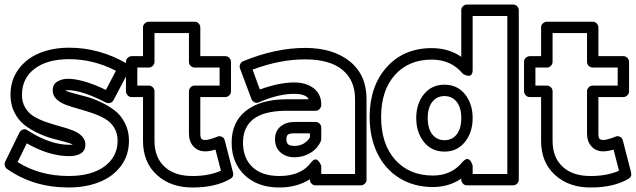

<svg xmlns="http://www.w3.org/2000/svg" viewBox="-41 -787 2788 841"><path d="M-18.1 -79.1 43.9 -206.1Q46.9 -211.4 51.5 -215.3Q56.2 -219.2 63.7 -220.7Q71.3 -222.2 80.1 -215.8Q177.7 -152.8 263.2 -152.8Q274.9 -152.8 277.8 -153.8Q269.5 -158.7 243.2 -165.8Q216.8 -172.9 188.2 -180.4Q159.7 -188 126 -203.6Q92.3 -219.2 66.2 -239.5Q40 -259.8 22.5 -293.9Q4.9 -328.1 4.9 -371.1Q4.9 -435.1 39.3 -482.7Q73.7 -530.3 131.6 -554.2Q189.5 -578.1 262.2 -578.1Q393.6 -578.1 514.2 -508.8Q522.9 -503.9 525.4 -493.7Q527.8 -483.4 522.9 -475.1L456.1 -348.1Q451.2 -338.9 441.2 -336.2Q431.2 -333.5 422.9 -337.9Q317.9 -392.1 255.9 -392.1Q252.9 -392.1 248.8 -391.6Q244.6 -391.1 244.1 -391.1Q252.4 -386.2 279.1 -378.9Q305.7 -371.6 335.2 -364Q364.7 -356.4 399.2 -340.3Q433.6 -324.2 460.7 -303.7Q487.8 -283.2 505.9 -248.5Q523.9 -213.9 523.9 -170.9Q523.9 -106.9 488.8 -60.1Q453.6 -13.2 394.3 10.5Q335 34.2 259.8 34.2Q104 34.2 -11.2 -47.9Q-18.1 -52.7 -20 -62.3Q-22 -71.8 -18.1 -79.1ZM36.1 -77.1Q132.8 -16.1 259.8 -16.1Q359.9 -16.1 417 -58.3Q474.1 -100.6 474.1 -170.9Q474.1 -204.1 458.5 -228.8Q442.9 -253.4 417.7 -267.6Q392.6 -281.7 362.3 -292Q332 -302.2 301.8 -310.5Q271.5 -318.8 246.3 -328.4Q221.2 -337.9 205.6 -353.5Q189.9 -369.1 189.9 -391.1Q189.9 -417.5 210.2 -429.7Q230.5 -441.9 255.9 -441.9Q321.3 -441.9 422.9 -393.1L466.8 -477.1Q367.7 -527.8 262.2 -527.8Q165.5 -527.8 110.4 -485.8Q55.2 -443.8 55.2 -371.1Q55.2 -337.9 70.6 -313.5Q85.9 -289.1 110.4 -275.1Q134.8 -261.2 164.6 -251.2Q194.3 -241.2 223.9 -233.2Q253.4 -225.1 277.8 -215.8Q302.2 -206.5 317.6 -190.7Q333 -174.8 333 -152.8Q333 -138.2 326.2 -127.7Q319.3 -117.2 307.9 -112.1Q296.4 -106.9 285.6 -105Q274.9 -103 263.2 -103Q174.3 -103 76.2 -159.2Z M510.7 -387.2V-516.1Q510.7 -526.9 518.6 -533.9Q526.4 -541 535.6 -541H585.4V-667Q585.4 -677.7 593.5 -684.8Q601.6 -691.9 610.8 -691.9H811.5Q822.3 -691.9 829.3 -684.1Q836.4 -676.3 836.4 -667V-541H945.8Q956.5 -541 963.6 -533.2Q970.7 -525.4 970.7 -516.1V-387.2Q970.7 -376.5 962.9 -369.1Q955.1 -361.8 945.8 -361.8H836.4V-201.2Q836.4 -184.6 841.3 -179.2Q846.2 -173.8 857.9 -173.8Q873.5 -173.8 910.6 -188Q917.5 -192.4 929 -188.7Q940.4 -185.1 943.8 -170.9L979.5 -32.2Q984.4 -13.2 968.8 -3.9Q902.8 34.2 804.7 34.2Q708 35.2 646.7 -20.3Q585.4 -75.7 585.4 -169.9V-361.8H535.6Q524.9 -361.8 517.8 -369.9Q510.7 -377.9 510.7 -387.2ZM560.5 -412.1H610.8Q620.1 -412.1 627.9 -405Q635.7 -397.9 635.7 -387.2V-169.9Q635.7 -96.7 680.7 -55.9Q725.6 -15.1 804.7 -16.1Q873 -16.1 926.8 -39.1L902.8 -131.8Q876.5 -124 857.9 -124Q826.2 -124 806.4 -145.5Q786.6 -167 786.6 -201.2V-387.2Q786.6 -396.5 793.7 -404.3Q800.8 -412.1 811.5 -412.1H920.9V-491.2H811.5Q802.2 -491.2 794.4 -498.3Q786.6 -505.4 786.6 -516.1V-642.1H635.7V-516.1Q635.7 -506.8 628.7 -499Q621.6 -491.2 610.8 -491.2H560.5Z M973.6 -162.1Q973.6 -252.4 1036.1 -301.5Q1098.6 -350.6 1208.5 -352.1H1311.5Q1299.3 -376 1247.6 -376Q1178.2 -376 1093.3 -338.9Q1084.5 -334.5 1074.7 -338.4Q1064.9 -342.3 1060.5 -353L1010.3 -486.8Q1006.8 -496.6 1011 -505.9Q1015.1 -515.1 1024.4 -519Q1166.5 -577.1 1295.4 -577.1Q1418 -577.1 1491.2 -518.1Q1564.5 -459 1564.5 -353V0Q1564.5 10.7 1556.6 17.8Q1548.8 24.9 1539.6 24.9H1341.3Q1330.6 24.9 1323.5 17.1Q1316.4 9.3 1316.4 0V-2Q1260.3 34.2 1182.6 34.2Q1087.4 34.2 1030.5 -20Q973.6 -74.2 973.6 -162.1ZM1182.6 -16.1Q1278.3 -16.1 1321.3 -75.2Q1329.1 -85.4 1336.7 -87.9Q1344.2 -90.3 1349.4 -85.9Q1354.5 -81.5 1358.4 -75.9Q1362.3 -70.3 1364.3 -65.4L1366.2 -60.1V-24.9H1514.2V-353Q1514.2 -436 1458.5 -481.4Q1402.8 -526.9 1295.4 -526.9Q1184.6 -526.9 1065.4 -481.9L1097.2 -395Q1182.1 -425.8 1247.6 -425.8Q1300.3 -425.8 1333.3 -400.1Q1366.2 -374.5 1366.2 -329.1V-327.1Q1366.2 -317.9 1359.1 -309.8Q1352.1 -301.8 1341.3 -301.8H1208.5Q1113.3 -300.3 1068.4 -264.9Q1023.4 -229.5 1023.4 -162.1Q1023.4 -94.7 1064.7 -55.4Q1106 -16.1 1182.6 -16.1ZM1249.5 -252.9H1341.3Q1350.6 -252.9 1358.4 -245.8Q1366.2 -238.8 1366.2 -228V-179.2Q1366.2 -174.8 1364.3 -168.9Q1350.1 -136.2 1318.6 -117.2Q1287.1 -98.1 1249.5 -98.1Q1211.9 -98.1 1187.7 -119.4Q1163.6 -140.6 1163.6 -176.8Q1163.6 -212.9 1187.7 -232.9Q1211.9 -252.9 1249.5 -252.9ZM1213.4 -176.8Q1213.4 -161.6 1221.2 -154.8Q1229 -147.9 1249.5 -147.9Q1271.5 -147.9 1289.1 -158.2Q1306.6 -168.5 1316.4 -185.1V-203.1H1249.5Q1226.6 -203.1 1220 -197.3Q1213.4 -191.4 1213.4 -176.8Z M1578.1 -274.9Q1578.1 -409.2 1652.8 -492.7Q1727.5 -576.2 1850.1 -576.2Q1924.3 -576.2 1979.5 -538.1V-742.2Q1979.5 -752.9 1987.3 -760Q1995.1 -767.1 2004.4 -767.1H2206.5Q2217.3 -767.1 2224.4 -759.3Q2231.4 -751.5 2231.4 -742.2V0Q2231.4 10.7 2223.6 17.8Q2215.8 24.9 2206.5 24.9H2004.4Q1993.7 24.9 1986.6 17.1Q1979.5 9.3 1979.5 0V-4.9Q1925.8 32.2 1855.5 32.2Q1772.9 32.2 1709.7 -6.3Q1646.5 -44.9 1612.3 -114.7Q1578.1 -184.6 1578.1 -274.9ZM1628.4 -274.9Q1628.4 -155.8 1690.2 -86.9Q1752 -18.1 1855.5 -18.1Q1937 -18.1 1985.4 -78.1Q2000 -93.8 2009.8 -90.1Q2019.5 -86.4 2024.4 -74.2L2029.3 -62V-24.9H2181.2V-716.8H2029.3V-481Q2029.3 -467.8 2024.7 -461.4Q2020 -455.1 2013.7 -455.1Q2007.3 -455.1 2001 -457Q1994.6 -459 1989.7 -461.9L1985.4 -464.8Q1935.1 -525.9 1850.1 -525.9Q1749 -525.9 1688.7 -458.5Q1628.4 -391.1 1628.4 -274.9ZM1782.2 -270Q1782.2 -332.5 1815.9 -374.3Q1849.6 -416 1906.2 -416Q1961.9 -416 1995.6 -374.3Q2029.3 -332.5 2029.3 -270Q2029.3 -207.5 1995.6 -165.3Q1961.9 -123 1906.2 -123Q1849.6 -123 1815.9 -165Q1782.2 -207 1782.2 -270ZM1832.5 -270Q1832.5 -223.1 1852.8 -198Q1873 -172.9 1906.2 -172.9Q1939 -172.9 1959.2 -198Q1979.5 -223.1 1979.5 -270Q1979.5 -315.9 1959.2 -341.1Q1939 -366.2 1906.2 -366.2Q1873 -366.2 1852.8 -341.1Q1832.5 -315.9 1832.5 -270Z M2254.4 -387.2V-516.1Q2254.4 -526.9 2262.2 -533.9Q2270 -541 2279.3 -541H2329.1V-667Q2329.1 -677.7 2337.2 -684.8Q2345.2 -691.9 2354.5 -691.9H2555.2Q2565.9 -691.9 2573 -684.1Q2580.1 -676.3 2580.1 -667V-541H2689.5Q2700.2 -541 2707.3 -533.2Q2714.4 -525.4 2714.4 -516.1V-387.2Q2714.4 -376.5 2706.5 -369.1Q2698.7 -361.8 2689.5 -361.8H2580.1V-201.2Q2580.1 -184.6 2585 -179.2Q2589.8 -173.8 2601.6 -173.8Q2617.2 -173.8 2654.3 -188Q2661.1 -192.4 2672.6 -188.7Q2684.1 -185.1 2687.5 -170.9L2723.1 -32.2Q2728 -13.2 2712.4 -3.9Q2646.5 34.2 2548.3 34.2Q2451.7 35.2 2390.4 -20.3Q2329.1 -75.7 2329.1 -169.9V-361.8H2279.3Q2268.6 -361.8 2261.5 -369.9Q2254.4 -377.9 2254.4 -387.2ZM2304.2 -412.1H2354.5Q2363.8 -412.1 2371.6 -405Q2379.4 -397.9 2379.4 -387.2V-169.9Q2379.4 -96.7 2424.3 -55.9Q2469.2 -15.1 2548.3 -16.1Q2616.7 -16.1 2670.4 -39.1L2646.5 -131.8Q2620.1 -124 2601.6 -124Q2569.8 -124 2550 -145.5Q2530.3 -167 2530.3 -201.2V-387.2Q2530.3 -396.5 2537.4 -404.3Q2544.4 -412.1 2555.2 -412.1H2664.6V-491.2H2555.2Q2545.9 -491.2 2538.1 -498.3Q2530.3 -505.4 2530.3 -516.1V-642.1H2379.4V-516.1Q2379.4 -506.8 2372.3 -499Q2365.2 -491.2 2354.5 -491.2H2304.2Z"/></svg>

Font: Trueno ExtraBold Outline
Style: Regular
Weight: 800
Width: 6
Designer: Julieta Ulanovsky
Foundry: Julieta Ulanovsky
Version: Version 3.001b | FøM Fix